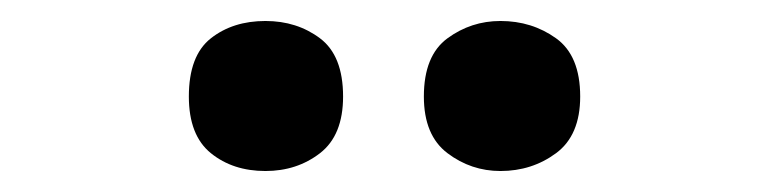

<svg xmlns="http://www.w3.org/2000/svg" viewBox="-20 -880 734 183"><path d="M457 -717Q429 -717 406.5 -734Q384 -751 384 -788Q384 -827 406.5 -843.5Q429 -860 457 -860Q487 -860 510 -843.5Q533 -827 533 -788Q533 -751 510 -734Q487 -717 457 -717ZM233 -717Q202 -717 181 -734Q160 -751 160 -788Q160 -827 181 -843.5Q202 -860 233 -860Q263 -860 285 -843.5Q307 -827 307 -788Q307 -751 285 -734Q263 -717 233 -717Z"/></svg>

Font: Menbere
Style: Regular
Weight: 400
Designer: Aleme Tadesse
Foundry: Sorkin Type Co
Version: Version 1.000